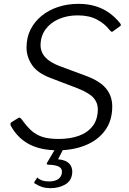

<svg xmlns="http://www.w3.org/2000/svg" viewBox="-20 -772 671 999"><path d="M550 -616Q526 -648 485 -670Q444 -692 384 -692Q329 -692 285 -672.5Q241 -653 216 -618Q191 -583 191 -535Q191 -518 199 -499Q207 -480 228.5 -462Q250 -444 288 -429L423 -379Q498 -352 531 -312.5Q564 -273 564 -218Q564 -144 526.5 -93Q489 -42 424.5 -16Q360 10 280 10Q191 10 131 -22Q71 -54 36 -118Q34 -124 34.5 -129Q35 -134 43 -138L70 -155Q77 -161 82.5 -159.5Q88 -158 93 -151Q116 -118 140.5 -95Q165 -72 198.5 -60.5Q232 -49 285 -49Q345 -49 390.5 -65.5Q436 -82 462.5 -116.5Q489 -151 489 -205Q489 -237 467 -262.5Q445 -288 385 -312L241 -367Q173 -393 145.5 -435.5Q118 -478 118 -524Q118 -577 139 -618.5Q160 -660 197 -690Q234 -720 283 -736Q332 -752 388 -752Q438 -752 478 -739.5Q518 -727 549 -704.5Q580 -682 604 -652Q609 -646 609 -642.5Q609 -639 605 -636L565 -607Q562 -606 559 -607.5Q556 -609 550 -616ZM355 134Q350 171 317.5 189Q285 207 243 207Q219 207 199.5 201Q180 195 164 184Q161 184 159.5 181.5Q158 179 158 176L173 153Q174 151 175.5 152.5Q177 154 179 156Q188 163 201 167.5Q214 172 234 172Q265 172 282 160.5Q299 149 302 128Q305 106 288 96Q271 86 231 85Q226 85 224.5 82.5Q223 80 223 78L272 -5H314L283 55Q282 56 282 56.5Q282 57 283 57Q315 60 331 71.5Q347 83 352.5 99.5Q358 116 355 134Z"/></svg>

Font: Libre Franklin Light
Style: Italic
Weight: 300
Italic angle: -8°
Designer: Pablo Impallari, Rodrigo Fuenzalida, Nhung Nguyen
Foundry: Impallari Type
Version: Version 3.000